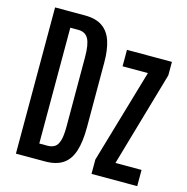

<svg xmlns="http://www.w3.org/2000/svg" viewBox="-122 -975 1060 1090"><g transform="rotate(15 408.5 -429.5)"><path d="M67.9 0V-859.4H242.7Q309.1 -859.4 347.4 -832Q385.7 -804.7 402.1 -753.7Q418.5 -702.6 418.5 -631.3L418.9 -249.5Q418.9 -163.6 401.1 -108.4Q383.3 -53.2 343.8 -26.6Q304.2 0 238.8 0ZM181.2 -89.8H229Q254.9 -89.8 271.7 -100.8Q288.6 -111.8 297.1 -140.6Q305.7 -169.4 305.7 -223.6L305.2 -631.3Q305.2 -706.1 287.4 -738.3Q269.5 -770.5 227.5 -770.5H181.2ZM512.2 0V-84.5L673.3 -635.7H524.4V-732.4H788.6V-653.3L627.4 -95.2H780.8V0Z"/></g></svg>

Font: Antonio SemiBold
Style: Regular
Weight: 600
Designer: Vernon Adams
Foundry: Vernon Adams
Version: Version 1.002